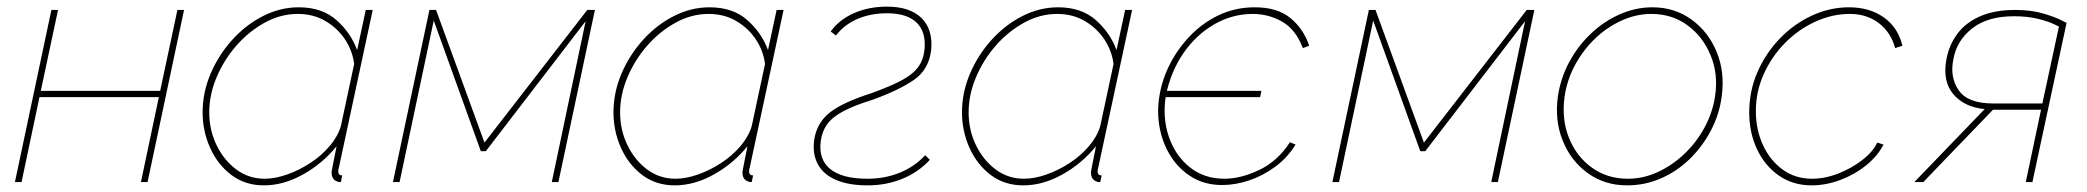

<svg xmlns="http://www.w3.org/2000/svg" viewBox="-20 -549 6295 579"><path d="M25 0 135 -519H155L103 -275H463L515 -519H535L425 0H405L459 -256H99L45 0Z M776 10Q719 10 677.5 -21.5Q636 -53 613.5 -103.5Q591 -154 591 -210Q591 -270 615 -326.5Q639 -383 680 -428.5Q721 -474 773 -500.5Q825 -527 881 -527Q951 -527 994.5 -488.5Q1038 -450 1057 -398L1083 -519H1104L1002 -44Q1001 -42 1000.5 -38.5Q1000 -35 1000 -32Q1000 -20 1012 -20L1008 0Q1006 0 1003.5 0Q1001 0 999 -1Q989 -4 984.5 -11Q980 -18 980 -29Q980 -32 981 -37Q982 -42 985 -57.5Q988 -73 995 -108Q953 -56 894 -23Q835 10 776 10ZM778 -10Q810 -10 846.5 -23Q883 -36 916.5 -58Q950 -80 974.5 -109Q999 -138 1008 -169L1048 -356Q1043 -396 1020.5 -430Q998 -464 961.5 -485.5Q925 -507 878 -507Q826 -507 778 -480.5Q730 -454 692.5 -411Q655 -368 633 -315.5Q611 -263 611 -210Q611 -157 633 -111.5Q655 -66 692.5 -38Q730 -10 778 -10Z M1165 0 1275 -519H1295L1441 -119L1751 -519H1774L1664 0H1644L1746 -485L1445 -93H1430L1288 -487L1185 0Z M2015 10Q1958 10 1916.5 -21.5Q1875 -53 1852.5 -103.5Q1830 -154 1830 -210Q1830 -270 1854 -326.5Q1878 -383 1919 -428.5Q1960 -474 2012 -500.5Q2064 -527 2120 -527Q2190 -527 2233.5 -488.5Q2277 -450 2296 -398L2322 -519H2343L2241 -44Q2240 -42 2239.5 -38.5Q2239 -35 2239 -32Q2239 -20 2251 -20L2247 0Q2245 0 2242.5 0Q2240 0 2238 -1Q2228 -4 2223.5 -11Q2219 -18 2219 -29Q2219 -32 2220 -37Q2221 -42 2224 -57.5Q2227 -73 2234 -108Q2192 -56 2133 -23Q2074 10 2015 10ZM2017 -10Q2049 -10 2085.5 -23Q2122 -36 2155.5 -58Q2189 -80 2213.5 -109Q2238 -138 2247 -169L2287 -356Q2282 -396 2259.5 -430Q2237 -464 2200.5 -485.5Q2164 -507 2117 -507Q2065 -507 2017 -480.5Q1969 -454 1931.5 -411Q1894 -368 1872 -315.5Q1850 -263 1850 -210Q1850 -157 1872 -111.5Q1894 -66 1931.5 -38Q1969 -10 2017 -10Z M2596 10Q2540 10 2502 -6Q2464 -22 2447 -52.5Q2430 -83 2435 -125Q2442 -177 2481 -208.5Q2520 -240 2608 -268Q2666 -289 2699.5 -307Q2733 -325 2749 -347Q2765 -369 2768 -400Q2773 -453 2744 -481Q2715 -509 2655 -509Q2605 -509 2565 -491.5Q2525 -474 2501 -442L2485 -454Q2511 -490 2555.5 -509.5Q2600 -529 2655 -529Q2724 -529 2759 -494.5Q2794 -460 2788 -398Q2781 -339 2736 -308Q2691 -277 2611 -248Q2556 -231 2523 -213.5Q2490 -196 2474.5 -174.5Q2459 -153 2455 -123Q2448 -68 2484 -39Q2520 -10 2596 -10Q2649 -10 2694 -28.5Q2739 -47 2770 -81L2784 -67Q2750 -30 2701.5 -10Q2653 10 2596 10Z M3066 10Q3009 10 2967.5 -21.5Q2926 -53 2903.5 -103.5Q2881 -154 2881 -210Q2881 -270 2905 -326.5Q2929 -383 2970 -428.5Q3011 -474 3063 -500.5Q3115 -527 3171 -527Q3241 -527 3284.5 -488.5Q3328 -450 3347 -398L3373 -519H3394L3292 -44Q3291 -42 3290.5 -38.5Q3290 -35 3290 -32Q3290 -20 3302 -20L3298 0Q3296 0 3293.5 0Q3291 0 3289 -1Q3279 -4 3274.5 -11Q3270 -18 3270 -29Q3270 -32 3271 -37Q3272 -42 3275 -57.5Q3278 -73 3285 -108Q3243 -56 3184 -23Q3125 10 3066 10ZM3068 -10Q3100 -10 3136.5 -23Q3173 -36 3206.5 -58Q3240 -80 3264.5 -109Q3289 -138 3298 -169L3338 -356Q3333 -396 3310.5 -430Q3288 -464 3251.5 -485.5Q3215 -507 3168 -507Q3116 -507 3068 -480.5Q3020 -454 2982.5 -411Q2945 -368 2923 -315.5Q2901 -263 2901 -210Q2901 -157 2923 -111.5Q2945 -66 2982.5 -38Q3020 -10 3068 -10Z M3666 9Q3614 9 3575 -14.5Q3536 -38 3511 -77Q3486 -116 3477 -164.5Q3468 -213 3477 -263Q3485 -311 3509 -357.5Q3533 -404 3570.5 -442.5Q3608 -481 3657 -504Q3706 -527 3764 -527Q3832 -527 3871.5 -494.5Q3911 -462 3928 -411L3909 -404Q3887 -461 3846 -484Q3805 -507 3758 -507Q3696 -507 3641.5 -475.5Q3587 -444 3549 -389Q3511 -334 3496 -262Q3485 -195 3504.5 -137.5Q3524 -80 3567.5 -45Q3611 -10 3672 -10Q3722 -10 3777.5 -36.5Q3833 -63 3870 -120L3887 -113Q3863 -74 3826 -46.5Q3789 -19 3747 -5Q3705 9 3666 9ZM3490 -256 3494 -275H3784L3780 -256Z M3998 0 4108 -519H4128L4274 -119L4584 -519H4607L4497 0H4477L4579 -485L4278 -93H4263L4121 -487L4018 0Z M4887 10Q4819 10 4768 -27Q4717 -64 4692.5 -125Q4668 -186 4678 -258Q4686 -313 4712 -361.5Q4738 -410 4777.5 -447.5Q4817 -485 4865 -506Q4913 -527 4963 -527Q5030 -527 5081 -490Q5132 -453 5157 -392Q5182 -331 5172 -258Q5165 -204 5139.5 -155.5Q5114 -107 5075.5 -69.5Q5037 -32 4988.5 -11Q4940 10 4887 10ZM4889 -10Q4936 -10 4980 -30.5Q5024 -51 5060.5 -86Q5097 -121 5121 -166Q5145 -211 5152 -259Q5162 -326 5138.5 -382.5Q5115 -439 5068.5 -473Q5022 -507 4960 -507Q4914 -507 4870 -487Q4826 -467 4790 -432.5Q4754 -398 4729.5 -352.5Q4705 -307 4698 -256Q4689 -189 4711.5 -133Q4734 -77 4780.5 -43.5Q4827 -10 4889 -10Z M5443 10Q5387 10 5344.5 -19.5Q5302 -49 5278.5 -99Q5255 -149 5255 -210Q5255 -275 5280 -332Q5305 -389 5347.5 -433Q5390 -477 5444 -502Q5498 -527 5556 -527Q5618 -527 5661 -496.5Q5704 -466 5717 -411L5695 -404Q5682 -452 5645.5 -479.5Q5609 -507 5559 -507Q5505 -507 5454 -483.5Q5403 -460 5363 -419.5Q5323 -379 5299 -326Q5275 -273 5275 -214Q5275 -158 5296.5 -111.5Q5318 -65 5356 -37.5Q5394 -10 5444 -10Q5483 -10 5523 -25.5Q5563 -41 5595.5 -66Q5628 -91 5641 -119L5660 -113Q5642 -78 5607 -50Q5572 -22 5529 -6Q5486 10 5443 10Z M5753 0 5965 -220Q5903 -226 5870 -265.5Q5837 -305 5850 -372Q5858 -414 5883 -447.5Q5908 -481 5951.5 -500Q5995 -519 6057 -519Q6104 -519 6139 -509Q6174 -499 6193 -489.5Q6212 -480 6212 -480L6109 0H6089L6135 -218H5990L5780 0ZM5990 -237H6139L6189 -469Q6189 -469 6172 -477Q6155 -485 6124.5 -492.5Q6094 -500 6053 -500Q5974 -500 5927.5 -463.5Q5881 -427 5871 -372Q5859 -317 5886.5 -277Q5914 -237 5990 -237Z"/></svg>

Font: Raleway Thin
Style: Italic
Weight: 100
Italic angle: -12°
Designer: Matt McInerney, Pablo Impallari, Rodrigo Fuenzalida
Foundry: Matt McInerney, Pablo Impallari, Rodrigo Fuenzalida
Version: Version 4.026